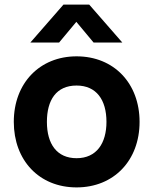

<svg xmlns="http://www.w3.org/2000/svg" viewBox="-20 -800 667 835"><path d="M313 15C475 15 587 -102 587 -270C587 -437 476 -555 313 -555C153 -555 40 -439 40 -270C40 -103 150 15 313 15ZM112 -615H237L312 -705L387 -615H512L368 -780H256ZM184 -270C184 -364 224 -428 313 -428C399 -428 443 -366 443 -270C443 -177 400 -112 313 -112C228 -112 184 -173 184 -270Z"/></svg>

Font: Eudonet ExtraBold
Style: Regular
Weight: 800
Designer: Mikhail Sharanda
Foundry: Mikhail Sharanda
Version: Version 4.503;Glyphs 3.1.2 (3151)